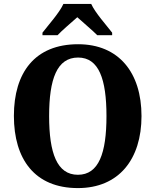

<svg xmlns="http://www.w3.org/2000/svg" viewBox="-20 -951 794 981"><path d="M197 -784V-771H274C296 -795 346 -837 375 -863C403 -837 456 -793 477 -771H553V-784C524 -822 466 -886 446 -931H304C284 -886 226 -822 197 -784ZM378 10C587 10 703 -137 703 -358C703 -580 587 -725 379 -725C158 -725 51 -580 51 -359C51 -137 158 10 378 10ZM378 -58C271 -58 231 -169 231 -358C231 -547 271 -657 379 -657C485 -657 524 -547 524 -358C524 -169 485 -58 378 -58Z"/></svg>

Font: Noto Serif Bengali SemiCondensed ExtraBold
Style: Regular
Weight: 800
Width: 4
Designer: Juan Bruce, Universal Thirst, Indian Type Foundry and the Monotype Design Team.
Foundry: Monotype Imaging Inc.
Version: Version 2.003